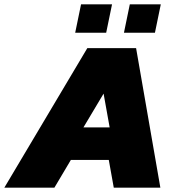

<svg xmlns="http://www.w3.org/2000/svg" viewBox="-57 -866 837 886"><path d="M290 -715 317 -846H460L433 -715ZM515 -715 542 -846H685L658 -715ZM-37 0 346 -644H571L683 0H468L445 -128H270L194 0ZM328 -278H449L421 -434Z"/></svg>

Font: Kanit ExtraBold
Style: Italic
Weight: 800
Italic angle: -12°
Designer: Katatrad Team
Foundry: CadsonDemak
Version: Version 2.000; ttfautohint (v1.8.3)